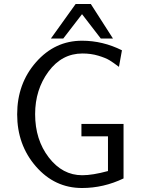

<svg xmlns="http://www.w3.org/2000/svg" viewBox="-20 -920 707 962"><path d="M235 -727 359 -900H435L546 -727H485L391 -849L297 -727ZM66 -347Q66 -501 160.5 -608.5Q255 -716 391 -716Q495 -716 591 -668L576 -585Q547 -607 528 -618.5Q509 -630 472.5 -641Q436 -652 393 -652Q290 -652 223 -561.5Q156 -471 156 -348Q156 -220 224.5 -131Q293 -42 392 -42Q444 -42 521 -63V-237H388V-299H599V-26Q499 22 391 22Q254 22 160 -86Q66 -194 66 -347Z"/></svg>

Font: CMU Sans Serif
Style: Medium
Weight: 500
Version: Version 0.7.0